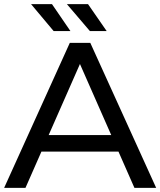

<svg xmlns="http://www.w3.org/2000/svg" viewBox="-21 -907 774 927"><path d="M551 -175H179L102 0H-1L316 -700H415L733 0H628ZM516 -255 365 -598 214 -255ZM129 -887H230L319 -757H238ZM302 -887H404L494 -757H413Z"/></svg>

Font: APTA Sans Medium
Style: Bold
Weight: 500
Version: Version 7.200